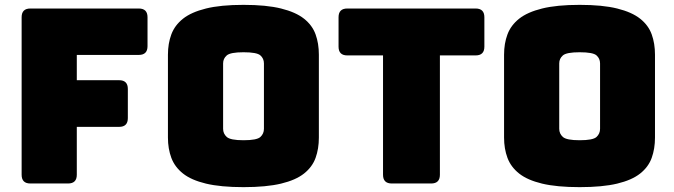

<svg xmlns="http://www.w3.org/2000/svg" viewBox="-20 -755 2773 790"><path d="M260 0H105Q69 0 69 -36V-684Q69 -720 105 -720H551Q587 -720 587 -684V-565Q587 -529 551 -529H296V-425H470Q506 -425 506 -389V-269Q506 -233 470 -233H296V-36Q296 0 260 0Z M1292 -189Q1292 -143 1278.5 -105.5Q1265 -68 1231 -41Q1197 -14 1136.5 0.5Q1076 15 982 15Q888 15 827.5 0.5Q767 -14 733 -41Q699 -68 685 -105.5Q671 -143 671 -189V-530Q671 -576 685 -613.5Q699 -651 733 -678Q767 -705 827.5 -720Q888 -735 982 -735Q1076 -735 1136.5 -720Q1197 -705 1231 -678Q1265 -651 1278.5 -613.5Q1292 -576 1292 -530ZM898 -225Q898 -205 913 -191.5Q928 -178 982 -178Q1037 -178 1051.5 -191.5Q1066 -205 1066 -225V-494Q1066 -514 1051.5 -527Q1037 -540 982 -540Q928 -540 913 -527Q898 -514 898 -494Z M1754 0H1592Q1556 0 1556 -36V-527H1409Q1373 -527 1373 -563V-684Q1373 -720 1409 -720H1937Q1973 -720 1973 -684V-563Q1973 -527 1937 -527H1790V-36Q1790 0 1754 0Z M2675 -189Q2675 -143 2661.5 -105.5Q2648 -68 2614 -41Q2580 -14 2519.5 0.5Q2459 15 2365 15Q2271 15 2210.5 0.5Q2150 -14 2116 -41Q2082 -68 2068 -105.5Q2054 -143 2054 -189V-530Q2054 -576 2068 -613.5Q2082 -651 2116 -678Q2150 -705 2210.5 -720Q2271 -735 2365 -735Q2459 -735 2519.5 -720Q2580 -705 2614 -678Q2648 -651 2661.5 -613.5Q2675 -576 2675 -530ZM2281 -225Q2281 -205 2296 -191.5Q2311 -178 2365 -178Q2420 -178 2434.5 -191.5Q2449 -205 2449 -225V-494Q2449 -514 2434.5 -527Q2420 -540 2365 -540Q2311 -540 2296 -527Q2281 -514 2281 -494Z"/></svg>

Font: Bungee Spice
Style: Regular
Weight: 400
Designer: David Jonathan Ross
Foundry: David Jonathan Ross
Version: Version 2.000